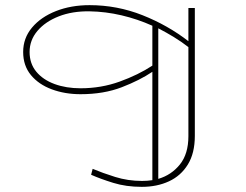

<svg xmlns="http://www.w3.org/2000/svg" viewBox="-20 -551 957 746"><path d="M712 -520H737V-23Q737 44 710 88Q683 132 636.5 153.5Q590 175 531 175Q470 175 420 159.5Q370 144 334 128L340 105Q378 121 427.5 136.5Q477 152 532 152Q553 152 572 149V-272Q523 -239 453 -212Q383 -185 293 -185Q232 -185 181 -204Q130 -223 100 -259.5Q70 -296 70 -349Q70 -403 104.5 -444Q139 -485 197.5 -508Q256 -531 328 -531Q435 -531 533.5 -492Q632 -453 712 -391ZM293 -208Q373 -208 445 -234Q517 -260 572 -296V-451Q514 -477 452 -491.5Q390 -506 328 -507Q261 -508 208.5 -487.5Q156 -467 125.5 -431Q95 -395 95 -349Q95 -304 121 -272.5Q147 -241 192 -224.5Q237 -208 293 -208ZM595 144Q646 129 679 88Q712 47 712 -22V-368Q685 -389 655.5 -407Q626 -425 595 -441Z"/></svg>

Font: Padyakke Expanded One
Style: Regular
Weight: 400
Designer: James Puckett
Foundry: Dunwich Type Founders
Version: Version 1.500; ttfautohint (v1.8.4.7-5d5b)